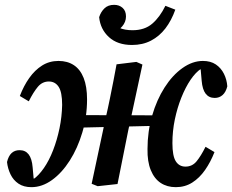

<svg xmlns="http://www.w3.org/2000/svg" viewBox="-20 -761 960 794"><path d="M110 13Q78 13 56.5 -1.5Q35 -16 23.5 -40Q12 -64 9 -91Q15 -116 28 -128Q41 -140 61 -140Q85 -140 98.5 -122.5Q112 -105 115 -69L120 -13L97 -18L127 -24L117 -19Q140 -35 161.5 -66Q183 -97 199.5 -139.5Q216 -182 226 -230Q236 -278 237 -327Q237 -380 222.5 -402Q208 -424 182 -424Q155 -424 136.5 -402Q118 -380 99 -342L62 -364Q78 -406 101 -438.5Q124 -471 154 -490Q184 -509 222 -509Q259 -509 285.5 -491.5Q312 -474 326 -438.5Q340 -403 340 -350Q340 -279 320.5 -213.5Q301 -148 268.5 -97Q236 -46 195 -16.5Q154 13 110 13ZM299 -233V-285L640 -284V-241ZM384 9 359 -1 417 -273Q427 -316 434.5 -353.5Q442 -391 449 -426Q456 -461 462 -495L544 -505L569 -494L510 -220Q499 -165 488 -110Q477 -55 466 0ZM707 13Q671 13 644.5 -4.5Q618 -22 603.5 -57.5Q589 -93 590 -145Q590 -217 609 -282.5Q628 -348 660.5 -399Q693 -450 734.5 -479.5Q776 -509 819 -509Q851 -509 872.5 -494.5Q894 -480 906 -456Q918 -432 920 -404Q914 -380 900.5 -368Q887 -356 868 -356Q844 -356 830.5 -373.5Q817 -391 814 -427L809 -484L823 -478L801 -472L812 -477Q789 -462 768 -431Q747 -400 730 -357.5Q713 -315 703 -267Q693 -219 693 -169Q693 -116 707 -94Q721 -72 747 -72Q775 -72 793 -94Q811 -116 830 -154L867 -132Q851 -91 828 -58Q805 -25 775 -6Q745 13 707 13ZM526 -575Q466 -575 430.5 -607.5Q395 -640 390 -690Q397 -712 412 -726.5Q427 -741 452 -741Q473 -741 487 -728.5Q501 -716 501 -693Q501 -670 485 -651.5Q469 -633 444 -624L431 -674Q451 -655 474 -645.5Q497 -636 528 -636Q578 -636 609.5 -663Q641 -690 664 -737L705 -721Q689 -676 664 -643.5Q639 -611 604.5 -593Q570 -575 526 -575Z"/></svg>

Font: Source Serif 4 SemiBold
Style: Italic
Weight: 600
Italic angle: -12°
Designer: Frank Grießhammer
Foundry: Adobe Systems Incorporated
Version: Version 4.004;hotconv 1.0.116;makeotfexe 2.5.65601